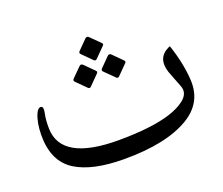

<svg xmlns="http://www.w3.org/2000/svg" viewBox="-104 -744 1069 920"><g transform="rotate(-20 430.5 -284.5)"><path d="M385.3 21Q223.1 21 137.2 -33.2Q48.8 -89.8 49.8 -222.7Q50.3 -286.6 68.8 -328.1Q79.6 -352.1 94.2 -350.6Q108.9 -348.6 101.1 -314Q94.2 -282.2 95.2 -239.3Q99.1 -72.8 391.1 -73.2Q559.1 -73.7 654.8 -104Q704.6 -120.1 733.9 -143.1Q774.4 -174.3 758.8 -213.9Q731 -284.2 726.1 -298.8Q700.2 -377.4 766.1 -409.2L774.4 -412.6Q808.6 -311 813 -224.1Q818.4 -108.9 715.8 -47.9Q599.1 21.5 385.3 21ZM425.9 -585.6 473.5 -538.5Q480.7 -531.3 473.5 -524.7L424.7 -475.4Q416.4 -467.1 408.7 -474.8L359.4 -524.1Q352.2 -531.3 361.6 -540.2L407 -586.1Q416.4 -595 425.9 -585.6ZM498.4 -470.4 545.5 -423.3Q552.7 -416.1 545.5 -409.5L496.7 -360.2Q488.4 -351.9 480.7 -360.2L431.4 -408.9Q424.7 -416.1 433.6 -425L479 -470.9Q488.4 -480.4 498.4 -470.4ZM354.4 -470.4 401.5 -423.3Q408.7 -416.1 401.5 -409.5L352.8 -360.2Q344.4 -351.9 336.7 -360.2L287.4 -409.5Q280.8 -416.1 289.1 -425L335 -470.9Q344.4 -480.4 354.4 -470.4Z"/></g></svg>

Font: Gandom FD
Style: FD
Weight: 400
Foundry: DejaVu fonts team - Redesigned by Saber Rastikerdar - Based on Samim Font
Version: Version 0.6